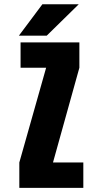

<svg xmlns="http://www.w3.org/2000/svg" viewBox="-20 -904 490 924"><path d="M71 -732.5 184 -883.5H359L205 -732.5ZM235 -122H381V0H73V-122L202 -578H79V-700H362V-578Z"/></svg>

Font: League Mono Condensed ExtraBold
Style: Regular
Weight: 800
Width: 1
Designer: Tyler Finck
Foundry: The League of Moveable Type / Tyler Finck
Version: Version 2.210